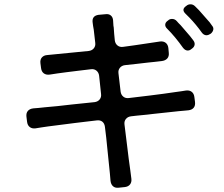

<svg xmlns="http://www.w3.org/2000/svg" viewBox="-20 -845 1040 893"><path d="M919 -693Q892 -731 861 -763Q856 -768 851.5 -772.5Q847 -777 842 -782Q824 -800 843 -815L847 -818Q855 -825 866 -825Q878 -825 887 -816L906 -797L950 -747Q955 -742 958.5 -736.5Q962 -731 966 -726Q974 -717 972 -707Q970 -697 961 -689L956 -686Q948 -681 941 -681Q928 -681 919 -693ZM494 -4Q493 -17 491 -39L479 -156Q477 -181 474 -205.5Q471 -230 468 -255Q466 -271 456 -279Q446 -287 430 -285Q404 -282 379 -279Q354 -276 329 -273L204 -257Q187 -255 173 -252.5Q159 -250 145 -248Q129 -246 118.5 -254Q108 -262 106 -278L103 -302Q101 -319 109.5 -329Q118 -339 135 -341Q146 -342 159.5 -343Q173 -344 188 -346Q216 -348 247.5 -351.5Q279 -355 314 -359L420 -370Q435 -372 443.5 -382.5Q452 -393 450 -408L441 -493Q439 -508 428.5 -516.5Q418 -525 403 -523Q373 -519 344.5 -516Q316 -513 288 -509Q266 -506 247 -503.5Q228 -501 211 -498Q194 -496 183.5 -504Q173 -512 171 -528L168 -551Q166 -568 175 -578Q184 -588 200 -589Q248 -594 296.5 -598.5Q345 -603 393 -608Q408 -610 416.5 -620.5Q425 -631 423 -646L416 -707Q414 -716 413 -724Q412 -732 411 -739Q406 -771 438 -776L471 -779Q486 -781 495.5 -773Q505 -765 506 -750Q507 -742 507 -734Q507 -726 509 -717Q510 -703 511 -688Q512 -673 514 -657Q516 -642 526.5 -633.5Q537 -625 552 -627Q580 -631 606.5 -634.5Q633 -638 657 -642L724 -652Q740 -654 750.5 -646Q761 -638 763 -622L765 -600Q767 -583 758 -573Q749 -563 732 -561Q718 -559 702 -557.5Q686 -556 668 -554Q643 -551 616.5 -548Q590 -545 561 -542Q546 -540 537.5 -529.5Q529 -519 531 -504L541 -419Q543 -404 553.5 -395.5Q564 -387 579 -389L679 -401Q711 -405 741 -409Q771 -413 797 -417Q811 -419 822.5 -420.5Q834 -422 845 -424Q861 -426 871.5 -418Q882 -410 884 -394L887 -371Q889 -354 881 -344Q873 -334 856 -332Q846 -331 835 -330Q824 -329 812 -328L691 -315Q685 -314 678.5 -313.5Q672 -313 666 -312L615 -307Q608 -306 602 -305.5Q596 -305 589 -304Q574 -302 565.5 -291.5Q557 -281 559 -266L571 -169Q579 -101 586 -53L591 -14Q593 2 585 12.5Q577 23 561 25L532 28Q516 30 506 21.5Q496 13 494 -4ZM831 -623Q814 -647 795.5 -669.5Q777 -692 756 -713Q748 -721 748.5 -730.5Q749 -740 758 -747L762 -750Q769 -757 780 -757Q793 -757 802 -747Q806 -742 810.5 -737.5Q815 -733 820 -728Q831 -715 841.5 -703Q852 -691 863 -678Q868 -672 872 -666.5Q876 -661 880 -656Q887 -646 885 -636Q883 -626 873 -619L869 -616Q862 -610 853 -610Q841 -610 831 -623Z"/></svg>

Font: Higure Gothic Medium
Style: Regular
Weight: 500
Designer: Yoshimichi Ohira
Foundry: Positype
Version: Version 1.000